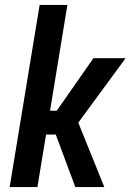

<svg xmlns="http://www.w3.org/2000/svg" viewBox="-20 -755 540 775"><path d="M19 0 140 -735H252L182 -308H209L357 -520H487L296 -260L401 0H284L205 -212H166L131 0Z"/></svg>

Font: Iosevka SS18
Style: Bold Italic
Weight: 700
Italic angle: -9°
Monospace: yes
Designer: Belleve Invis
Foundry: Belleve Invis
Version: Version 25.1.1; ttfautohint (v1.8.4)